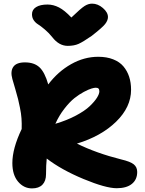

<svg xmlns="http://www.w3.org/2000/svg" viewBox="-20 -1022 796 1055"><path d="M485.8 -1002Q517.6 -1002 545.4 -978Q573.2 -954.1 573.2 -928.2Q573.2 -909.7 557.4 -889.6Q541.5 -869.6 482.9 -824.2Q436.5 -792 411.9 -781Q387.2 -770 352.1 -770Q304.2 -770 267.1 -817.9Q248 -841.8 225.3 -860.8Q202.6 -879.9 188.7 -888.4Q174.8 -897 165.3 -910.9Q155.8 -924.8 155.8 -943.8Q155.8 -968.8 178.2 -982.9Q200.7 -997.1 241.2 -997.1Q272.9 -997.1 304 -981.2Q335 -965.3 372.1 -925.8Q424.3 -976.1 444.8 -989Q465.3 -1002 485.8 -1002ZM155.8 13.2Q110.8 13.2 79.3 -23.9Q47.9 -61 47.9 -126Q47.9 -206.1 99.1 -313Q100.1 -344.2 98.1 -371.6Q96.2 -398.9 89.6 -430.4Q83 -461.9 79.3 -477.5Q75.7 -493.2 63.7 -533.7Q51.8 -574.2 47.9 -587.9Q36.1 -630.4 53.2 -654.8Q70.3 -679.2 117.2 -679.2Q168 -679.2 197 -652.1Q226.1 -625 245.1 -558.1Q298.8 -628.9 370.6 -669.4Q442.4 -710 520 -710Q566.4 -710 601.8 -696Q637.2 -682.1 658.2 -657.2Q679.2 -632.3 689.7 -600.1Q700.2 -567.9 700.2 -528.8Q700.2 -433.6 618.2 -353.5Q536.1 -273.4 402.8 -232.9Q509.8 -180.2 646 -146Q696.3 -134.3 715.1 -118.9Q733.9 -103.5 733.9 -77.1Q733.9 -35.2 704.6 -11.5Q675.3 12.2 621.1 12.2Q561 12.2 439.2 -38.3Q317.4 -88.9 236.8 -150.9Q232.9 -115.2 232.9 -64.9Q232.9 -27.3 213.1 -7.1Q193.4 13.2 155.8 13.2ZM505.9 -540Q498 -540 482.4 -535.4Q466.8 -530.8 440.9 -517.1Q415 -503.4 388.9 -482.7Q362.8 -461.9 334 -425Q305.2 -388.2 284.2 -341.8Q347.2 -360.4 396.7 -386.7Q446.3 -413.1 472.9 -438.5Q499.5 -463.9 512.7 -484.9Q525.9 -505.9 525.9 -520Q525.9 -530.8 521.2 -535.4Q516.6 -540 505.9 -540Z"/></svg>

Font: Shantell Sans Normal
Style: Regular
Weight: 800
Designer: Stephen Nixon, Anya Danilova, Shantell Martin
Foundry: Arrow Type
Version: Version 1.006;[559af2be0]